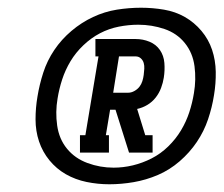

<svg xmlns="http://www.w3.org/2000/svg" viewBox="-20 -923 579 497"><path d="M187 -528V-573H201L235 -777H227V-822H331Q350 -822 367 -815Q384 -808 394 -793.5Q404 -779 405.5 -760Q407 -741 404 -722Q402 -709 397 -695.5Q392 -682 383 -670.5Q374 -659 361.5 -651.5Q349 -644 335 -641L356 -573H375V-528H314L279 -639H265L254 -573H262V-528ZM312 -683Q320 -683 328 -687.5Q336 -692 341 -698.5Q346 -705 348.5 -713Q351 -721 352 -729Q353 -737 353.5 -745Q354 -753 352 -760Q350 -767 344.5 -772Q339 -777 331 -777H288L273 -683ZM263 -446Q233 -446 204 -452Q175 -458 150.5 -472Q126 -486 108 -508Q90 -530 81 -557Q72 -584 72 -614Q72 -644 77 -673Q82 -704 92 -735Q102 -766 120.5 -793.5Q139 -821 165 -843Q191 -865 221 -879Q251 -893 282.5 -898Q314 -903 345 -903Q375 -903 404.5 -898Q434 -893 458.5 -879Q483 -865 501.5 -843Q520 -821 529 -794Q538 -767 538.5 -737Q539 -707 534 -677Q529 -645 518.5 -614Q508 -583 489.5 -555.5Q471 -528 445 -505.5Q419 -483 388.5 -470Q358 -457 326 -451.5Q294 -446 263 -446ZM274 -489Q299 -489 324 -495Q349 -501 372.5 -513Q396 -525 415.5 -544Q435 -563 448.5 -585.5Q462 -608 470 -632.5Q478 -657 482 -682Q488 -717 483.5 -751.5Q479 -786 458.5 -811.5Q438 -837 405.5 -848Q373 -859 338 -859Q313 -859 287.5 -854Q262 -849 239 -837Q216 -825 196 -806Q176 -787 162.5 -764.5Q149 -742 141 -717.5Q133 -693 129 -668Q123 -633 128 -598Q133 -563 153.5 -538Q174 -513 206.5 -501Q239 -489 274 -489Z"/></svg>

Font: Iosevka Slab Extrabold
Style: Italic
Weight: 800
Italic angle: -9°
Monospace: yes
Designer: Belleve Invis
Foundry: Belleve Invis
Version: Version 11.1.0; ttfautohint (v1.8.3)